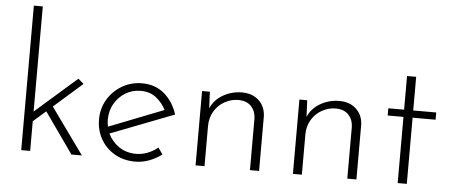

<svg xmlns="http://www.w3.org/2000/svg" viewBox="-51 -879 2368 1006"><g transform="rotate(5 1133.0 -376.0)"><path d="M89 0V-760H136V-207L355 -399L384 -374L234 -242L408 0H353L202 -214L136 -156V0Z M689 8Q628 8 581 -19Q534 -46 507.5 -92.5Q481 -139 481 -197Q481 -254 509 -301Q537 -348 584.5 -376Q632 -404 690 -404Q760 -404 807.5 -363Q855 -322 876 -256L542 -127Q561 -86 599.5 -59.5Q638 -33 690 -33Q722 -33 751.5 -45Q781 -57 804 -76L828 -42Q800 -20 763.5 -6Q727 8 689 8ZM527 -199Q527 -180 531 -162L819 -275Q801 -311 768 -337.5Q735 -364 687 -364Q642 -364 606 -342Q570 -320 548.5 -283Q527 -246 527 -199Z M1047 -391 1051 -304Q1071 -350 1116.5 -376Q1162 -402 1216 -402Q1271 -402 1305 -369.5Q1339 -337 1340 -285V0H1292V-272Q1291 -310 1268 -335Q1245 -360 1201 -361Q1162 -361 1128 -342Q1094 -323 1073.5 -289Q1053 -255 1053 -210V0H1006V-391Z M1559 -391 1563 -304Q1583 -350 1628.5 -376Q1674 -402 1728 -402Q1783 -402 1817 -369.5Q1851 -337 1852 -285V0H1804V-272Q1803 -310 1780 -335Q1757 -360 1713 -361Q1674 -361 1640 -342Q1606 -323 1585.5 -289Q1565 -255 1565 -210V0H1518V-391Z M2069 -563H2117V-386H2238V-348H2117V0H2069V-348H1986V-386H2069Z"/></g></svg>

Font: Synthetic Light
Style: Regular
Weight: 300
Designer: Santiago Orozco
Foundry: Typemade
Version: Version 2.000; ttfautohint (v1.8.4.7-5d5b)